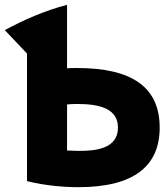

<svg xmlns="http://www.w3.org/2000/svg" viewBox="-48 -749 698 796"><path d="M272 -318C257 -318 237 -317 230 -316V-125C251 -124 277 -123 307 -124C382 -127 441 -150 441 -220C441 -297 369 -318 272 -318ZM230 -729V-466C237 -467 262 -467 272 -467C500 -467 614 -387 614 -220C614 -58 504 27 277 27C218 27 142 21 64 2V-527L-28 -624C47 -665 137 -705 230 -729Z"/></svg>

Font: Repo ExtraBold
Style: Bold
Weight: 700
Designer: Stefan Peev
Foundry: Context Ltd
Version: Version 1.502